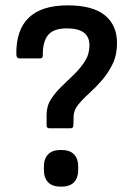

<svg xmlns="http://www.w3.org/2000/svg" viewBox="-20 -686 493 717"><path d="M164 -207Q154 -207 154 -218V-257Q154 -290 170.5 -315.5Q187 -341 210.5 -363.5Q234 -386 257.5 -409Q281 -432 297.5 -458Q314 -484 314 -517Q314 -580 230 -580Q179 -580 159 -554.5Q139 -529 140 -480Q140 -468 130 -468H52Q42 -468 41 -482Q38 -666 233 -666Q326 -666 371.5 -629Q417 -592 417 -525Q417 -481 400.5 -447Q384 -413 360.5 -386Q337 -359 312.5 -337Q288 -315 272 -295Q256 -275 255 -254L254 -218Q254 -207 244 -207ZM208 11Q175 11 159.5 -5.5Q144 -22 144 -51V-65Q144 -93 159.5 -109.5Q175 -126 208 -126Q241 -126 256.5 -109.5Q272 -93 272 -65V-51Q272 -22 256.5 -5.5Q241 11 208 11Z"/></svg>

Font: Sofia Sans Extra Cond
Style: Bold
Weight: 700
Width: 1
Designer: Botio Nikoltchev, Ani Petrova
Foundry: lettersoup
Version: Version 4.100; ttfautohint (v1.8.3)